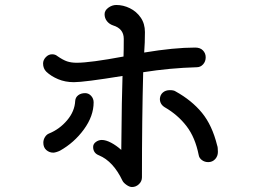

<svg xmlns="http://www.w3.org/2000/svg" viewBox="-20 -759 1040 771"><path d="M555 -469Q550 -284 550 -47Q550 -31 538 -19.5Q526 -8 510 -8Q500 -8 488 -16.5Q476 -25 472 -33Q435 -111 378 -135Q354 -144 354 -169Q354 -181 365 -189Q376 -197 389 -197Q405 -197 426 -186Q447 -175 467 -157Q469 -379 472 -454Q318 -429 277 -429Q242 -429 213.5 -441Q185 -453 166 -471Q153 -484 153 -504Q153 -518 164 -529.5Q175 -541 189 -541Q202 -541 210 -534Q233 -518 249.5 -512.5Q266 -507 288 -507Q342 -507 476 -532Q477 -556 477 -603Q477 -644 434 -657Q419 -662 409.5 -674Q400 -686 400 -702Q400 -717 415 -728Q430 -739 447 -739Q475 -739 501.5 -726Q528 -713 545 -688.5Q562 -664 562 -630Q562 -587 559 -548Q679 -568 764 -568Q784 -568 795 -556.5Q806 -545 806 -529Q806 -512 795.5 -500.5Q785 -489 770 -489Q663 -486 555 -469ZM855 -149Q855 -132 844 -120Q833 -108 816 -108Q802 -108 791 -116Q780 -124 778 -136Q764 -207 729 -252.5Q694 -298 642 -328Q622 -340 622 -362Q623 -378 634 -387.5Q645 -397 662 -397Q678 -397 685 -392Q750 -356 791 -306Q832 -256 852 -175Q855 -168 855 -149ZM356 -348Q356 -293 317 -239.5Q278 -186 221 -154Q215 -151 207 -148.5Q199 -146 194 -146Q178 -146 166 -156.5Q154 -167 154 -186Q154 -198 160.5 -208.5Q167 -219 177 -223Q219 -240 249.5 -276Q280 -312 282 -354Q283 -368 294 -376.5Q305 -385 322 -385Q336 -385 346 -374Q356 -363 356 -348Z"/></svg>

Font: Tsukimi Rounded Medium
Style: Regular
Weight: 500
Designer: Takashi Funayama
Foundry: Takashi Funayama
Version: Version 1.032; ttfautohint (v1.8.3)